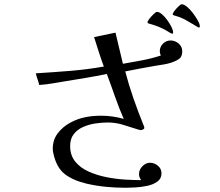

<svg xmlns="http://www.w3.org/2000/svg" viewBox="-20 -854 1040 906"><path d="M840 -612Q840 -587 825.5 -576.5Q811 -566 790 -559Q772 -553 753.5 -550Q735 -547 716 -544Q680 -538 643.5 -531Q607 -524 571 -517Q588 -452 610 -389Q632 -326 657 -264Q659 -260 660 -257Q661 -254 661 -250Q661 -246 654.5 -243Q648 -240 645 -240Q641 -240 637 -241.5Q633 -243 628 -244Q594 -255 559.5 -265.5Q525 -276 488 -276Q461 -276 430.5 -271.5Q400 -267 372.5 -255Q345 -243 328 -221Q311 -199 311 -165Q311 -121 335 -91.5Q359 -62 398 -44.5Q437 -27 482.5 -18Q528 -9 571 -6.5Q614 -4 646 -4Q636 -17 636 -33Q636 -53 652 -69.5Q668 -86 688 -86Q708 -86 725 -72Q742 -58 742 -36Q742 -11 722.5 3Q703 17 674.5 23Q646 29 617.5 30.5Q589 32 572 32Q526 32 480 27.5Q434 23 390 13Q326 -2 286.5 -32Q247 -62 232 -129Q229 -141 229 -152Q229 -194 252 -224.5Q275 -255 310.5 -274.5Q346 -294 383 -301Q402 -305 421 -306.5Q440 -308 459 -308Q485 -308 512 -304Q539 -300 564 -293Q541 -345 522.5 -398.5Q504 -452 484 -505Q435 -495 385 -486.5Q335 -478 285 -470Q255 -465 225 -460Q195 -455 165 -453Q162 -467 157 -480.5Q152 -494 149 -508Q230 -513 310.5 -519.5Q391 -526 470 -540Q457 -575 446 -609.5Q435 -644 424 -679L525 -700L560 -553Q606 -561 651 -569.5Q696 -578 739 -592Q734 -602 734 -612Q734 -633 749 -648Q764 -663 785 -663Q806 -663 823 -648.5Q840 -634 840 -612ZM797 -701Q797 -695 793 -695Q789 -695 778.5 -701.5Q768 -708 763 -711Q727 -731 688 -741Q685 -742 680.5 -743.5Q676 -745 676 -749Q676 -754 685 -765.5Q694 -777 705 -787.5Q716 -798 720 -798Q731 -798 744 -787Q757 -776 769 -759.5Q781 -743 789 -727Q797 -711 797 -701ZM923 -730Q923 -724 917 -724Q891 -739 864.5 -755Q838 -771 809 -779Q806 -780 800.5 -781.5Q795 -783 795 -787Q795 -792 803.5 -803Q812 -814 822.5 -824Q833 -834 837 -834Q848 -834 862.5 -822Q877 -810 890.5 -792Q904 -774 913.5 -757Q923 -740 923 -730Z"/></svg>

Font: Kaisei Decol
Style: Regular
Weight: 400
Designer: Font-Kai, 金井和夫
Foundry: KAZUO KANAI
Version: Version 5.003